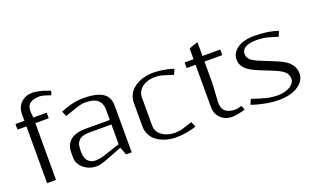

<svg xmlns="http://www.w3.org/2000/svg" viewBox="-85 -1235 2752 1688"><g transform="rotate(-20 1291.0 -391.0)"><path d="M125 0V-531.2H41.5V-583.5H125V-647Q125 -710 166.5 -750.7Q208 -791.5 275.9 -791.5Q293 -791.5 327.1 -785.2Q361.3 -778.8 392.6 -767.6L437.5 -751L423.8 -713.4L373 -730Q342.8 -739.7 325.2 -739.7Q265.1 -739.7 234.1 -718Q203.1 -696.3 203.1 -640.6Q203.1 -632.8 208.5 -583.5H333.5V-531.2H208.5V0Z M916.5 0H864.3L835.9 -72.8L684.1 -13.7Q621.6 10.3 588.4 10.3Q518.6 10.3 467.5 -31.5Q416.5 -73.2 416.5 -134.3V-183.1Q416.5 -254.4 464.6 -293.9Q512.7 -333.5 604 -333.5H833V-431.2Q833 -487.8 797.9 -520Q762.7 -552.2 678.7 -552.2Q668.5 -552.2 657.5 -550.8Q646.5 -549.3 634.3 -546.1Q622.1 -543 615 -541Q607.9 -539.1 595.7 -534.9Q583.5 -530.8 582 -530.3L484.9 -497.1L464.4 -544.9Q498 -561.5 558.1 -577.6Q618.2 -593.8 678.7 -593.8Q725.1 -593.8 762.2 -588.1Q799.3 -582.5 823.7 -573.5Q848.1 -564.5 866 -550.5Q883.8 -536.6 893.3 -523.4Q902.8 -510.3 908.2 -492.9Q913.6 -475.6 915 -462.6Q916.5 -449.7 916.5 -433.1ZM833 -291.5H624.5Q599.6 -291.5 579.8 -287.1Q560.1 -282.7 547.1 -276.1Q534.2 -269.5 524.9 -258.5Q515.6 -247.6 510.7 -237.5Q505.9 -227.5 503.2 -212.4Q500.5 -197.3 500 -186.8Q499.5 -176.3 499.5 -160.6V-154.3Q499.5 -99.1 525.1 -70.3Q550.8 -41.5 595.7 -41.5Q607.4 -41.5 629.9 -44.4Q652.3 -47.4 664.1 -51.3L833 -106.4Z M1333 10.3Q1285.2 10.3 1241.2 -1.7Q1197.3 -13.7 1161.4 -36.9Q1125.5 -60.1 1104.2 -97.9Q1083 -135.7 1083 -183.1V-399.9Q1083 -438 1096.9 -470.2Q1110.8 -502.4 1135 -524.9Q1159.2 -547.4 1191.2 -563.2Q1223.1 -579.1 1259 -586.4Q1294.9 -593.8 1333 -593.8Q1381.3 -593.8 1438.7 -583.5Q1496.1 -573.2 1520.5 -560.5L1499.5 -512.7L1405.8 -542.5Q1372.6 -552.2 1333 -552.2Q1289.6 -552.2 1252.4 -538.3Q1215.3 -524.4 1190.7 -494.4Q1166 -464.4 1166 -422.9V-160.6Q1166 -100.1 1215.8 -65.7Q1265.6 -31.2 1333 -31.2Q1374 -31.2 1405.8 -40.5L1499.5 -70.8L1520.5 -22.9Q1496.1 -10.3 1438.7 0Q1381.3 10.3 1333 10.3Z M1707.5 -531.2H1624V-583.5H1707.5V-684.6L1791 -713.4V-583.5H1957.5V-531.2H1791V-343.8Q1791 -312.5 1785.6 -237.1Q1780.3 -161.6 1780.3 -155.3Q1780.3 -92.8 1812.3 -67.1Q1844.2 -41.5 1907.7 -41.5Q1922.9 -41.5 1961.9 -54.2L1978.5 -14.6Q1947.8 -3.4 1911.9 2.9Q1876 9.3 1858.4 9.3Q1790.5 9.3 1749 -31.5Q1707.5 -72.3 1707.5 -135.3Z M2061.5 -452.1Q2061.5 -510.7 2117.7 -552.2Q2173.8 -593.8 2280.3 -593.8Q2409.2 -593.8 2499 -560.5L2478 -512.7Q2472.7 -514.6 2453.6 -520.5Q2434.6 -526.4 2429.9 -527.8Q2425.3 -529.3 2409.9 -533.9Q2394.5 -538.6 2388.9 -539.6Q2383.3 -540.5 2370.4 -543.7Q2357.4 -546.9 2349.6 -547.6Q2341.8 -548.3 2329.8 -549.8Q2317.9 -551.3 2306.4 -551.8Q2294.9 -552.2 2282.2 -552.2Q2211.9 -552.2 2178.5 -530.5Q2145 -508.8 2145 -476.1Q2145 -464.4 2147 -454.6Q2148.9 -444.8 2154.8 -436Q2160.6 -427.2 2165.8 -420.7Q2170.9 -414.1 2182.1 -406.7Q2193.4 -399.4 2200.9 -394.8Q2208.5 -390.1 2225.1 -382.8Q2241.7 -375.5 2251.2 -371.6Q2260.7 -367.7 2282 -359.1Q2303.2 -350.6 2314.5 -345.7Q2325.7 -341.3 2345.5 -333.3Q2365.2 -325.2 2377.4 -320.3Q2389.6 -315.4 2408 -307.1Q2426.3 -298.8 2438.2 -292.5Q2450.2 -286.1 2465.6 -276.4Q2481 -266.6 2490.7 -257.3Q2500.5 -248 2510.7 -235.6Q2521 -223.1 2526.9 -210.2Q2532.7 -197.3 2536.6 -181.2Q2540.5 -165 2540.5 -147Q2540.5 -82 2474.1 -35.9Q2407.7 10.3 2290.5 10.3Q2227.1 10.3 2157.7 -3.9Q2088.4 -18.1 2040.5 -35.6L2061.5 -83.5Q2066.9 -82 2099.4 -71.5Q2131.8 -61 2140.9 -58.3Q2149.9 -55.7 2176.3 -48.3Q2202.6 -41 2216.8 -38.8Q2231 -36.6 2252 -33.9Q2272.9 -31.2 2291.5 -31.2Q2367.2 -31.2 2412.4 -60.1Q2457.5 -88.9 2457.5 -129.4Q2457.5 -144 2453.1 -156.7Q2448.7 -169.4 2442.9 -179.2Q2437 -189 2424.6 -199Q2412.1 -209 2402.6 -215.1Q2393.1 -221.2 2374 -230.2Q2355 -239.3 2343.5 -243.9Q2332 -248.5 2308.1 -258.3Q2284.2 -268.1 2272 -272.9Q2261.2 -277.3 2240.7 -285.6Q2220.2 -293.9 2208 -299.1Q2195.8 -304.2 2177 -312.5Q2158.2 -320.8 2146.2 -328.1Q2134.3 -335.4 2119.4 -345.7Q2104.5 -356 2095.5 -366.7Q2086.4 -377.4 2077.9 -390.6Q2069.3 -403.8 2065.4 -419.2Q2061.5 -434.6 2061.5 -452.1Z"/></g></svg>

Font: Resagnicto
Style: Regular
Weight: 500
Version: Version 0.9991